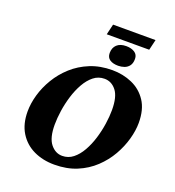

<svg xmlns="http://www.w3.org/2000/svg" viewBox="-176 -1152 1182 1300"><g transform="rotate(20 414.5 -502.5)"><path d="M396 -940 414 -1016H720L702 -940ZM541 -766Q503 -766 480.5 -781Q458 -796 458 -828Q458 -866 481.5 -888Q505 -910 548 -910Q585 -910 609 -894.5Q633 -879 633 -848Q633 -817 619.5 -799Q606 -781 585 -773.5Q564 -766 541 -766ZM363 11Q280 11 214 -20.5Q148 -52 109.5 -114Q71 -176 71 -266Q71 -324 89 -387Q107 -450 143 -510Q179 -570 232.5 -618.5Q286 -667 357 -696Q428 -725 516 -725Q593 -725 659 -696Q725 -667 765 -606.5Q805 -546 805 -450Q805 -395 787.5 -332Q770 -269 735.5 -208.5Q701 -148 648 -98Q595 -48 524 -18.5Q453 11 363 11ZM393 -63Q437 -63 471 -90Q505 -117 530.5 -162Q556 -207 572.5 -261Q589 -315 597 -369.5Q605 -424 605 -470Q605 -565 571 -608.5Q537 -652 486 -652Q442 -652 408 -625Q374 -598 348.5 -553Q323 -508 306.5 -454Q290 -400 282 -345.5Q274 -291 274 -245Q274 -150 309 -106.5Q344 -63 393 -63Z"/></g></svg>

Font: Noto Serif Black
Style: Italic
Weight: 900
Italic angle: -12°
Designer: Monotype Design Team
Foundry: Monotype Imaging Inc.
Version: Version 2.013